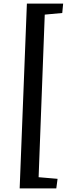

<svg xmlns="http://www.w3.org/2000/svg" viewBox="-20 -832 381 1064"><path d="M194 150 299 159 292 212H89L129 -812H330L325 -760L228 -751Z"/></svg>

Font: Literata 18pt Medium
Style: Italic
Weight: 500
Italic angle: -2°
Designer: Latin by Veronika Burian and Jose Scaglione. Greek by Irene Vlachou. Cyrillic by Vera Evstafieva
Foundry: TypeTogether
Version: Version 3.103;gftools[0.9.29]